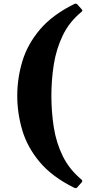

<svg xmlns="http://www.w3.org/2000/svg" viewBox="-20 -869 483 1024"><path d="M393 129Q387 137 377 133Q259 75 192.5 -4Q126 -83 99 -174Q72 -265 72 -358Q72 -451 99 -541.5Q126 -632 192.5 -711Q259 -790 377 -848Q386 -852 393 -845L416 -819Q423 -812 415 -806Q350 -753 315 -680.5Q280 -608 267 -525.5Q254 -443 254 -358Q254 -272 267 -189.5Q280 -107 315 -36Q350 35 415 89Q422 95 416 103Z"/></svg>

Font: Hahmlet Black
Style: Regular
Weight: 900
Version: Version 1.002